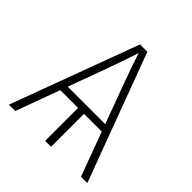

<svg xmlns="http://www.w3.org/2000/svg" viewBox="-190 -880 1032 1032"><g transform="rotate(45 326.0 -364.0)"><path d="M348.1 -271.5V0H303.2V-271.5ZM27.8 0 297.4 -727.5H353L624 0H575.7L383.8 -520Q369.1 -559.1 353.3 -605Q337.4 -650.9 318.8 -708H331.1Q312.5 -650.9 296.6 -604.7Q280.8 -558.6 266.6 -520L76.2 0ZM143.6 -250.5V-292H508.3V-250.5Z"/></g></svg>

Font: Inter 16pt ExtraLight
Style: Regular
Weight: 250
Version: Version 4.001;git-66647c0bb